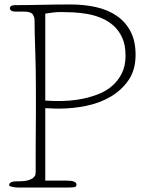

<svg xmlns="http://www.w3.org/2000/svg" viewBox="-20 -841 639 861"><path d="M63 -28Q92 -28 107.5 -33Q123 -38 130.5 -45Q138 -52 139 -59.5Q140 -67 140 -72Q140 -132 140 -173.5Q140 -215 140.5 -253Q141 -291 141 -333.5Q141 -376 141 -437Q141 -533 138 -614.5Q135 -696 135 -749Q135 -765 126.5 -777Q118 -789 86 -789H52Q35 -789 29.5 -794Q24 -799 24 -804Q24 -809 29 -813.5Q34 -818 52 -818Q88 -818 115 -818.5Q142 -819 168.5 -819.5Q195 -820 225 -820.5Q255 -821 297 -821Q358 -821 411 -809Q464 -797 503.5 -770Q543 -743 565.5 -700Q588 -657 588 -595Q588 -527 556 -481Q524 -435 474.5 -406.5Q425 -378 365 -366Q305 -354 249 -354Q240 -354 229 -354Q218 -354 207 -355Q195 -355 183 -356V-31H280Q323 -31 323 -13Q323 -3 312.5 -1.5Q302 0 278 0H82Q74 0 63.5 0Q53 0 43.5 -1.5Q34 -3 27.5 -5Q21 -7 21 -12Q21 -17 27.5 -22.5Q34 -28 63 -28ZM255 -787Q236 -787 218 -785Q200 -783 183 -780V-390Q192 -389 203 -389Q212 -388 223.5 -388Q235 -388 248 -388Q265 -388 293.5 -390Q322 -392 355 -399Q388 -406 421.5 -419Q455 -432 482 -455Q509 -478 526 -511.5Q543 -545 543 -592Q543 -639 528 -672Q513 -705 488.5 -726.5Q464 -748 433.5 -760.5Q403 -773 371 -778.5Q339 -784 308.5 -785.5Q278 -787 255 -787Z"/></svg>

Font: Life Savers
Style: Regular
Weight: 400
Version: Version 2.001; ttfautohint (v0.93) -l 8 -r 50 -G 200 -x 14 -